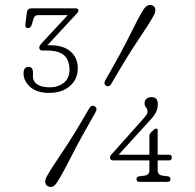

<svg xmlns="http://www.w3.org/2000/svg" viewBox="-20 -734 788 775"><path d="M583 -184Q583 -190 585 -193.8Q587 -197.5 589 -199.5L601 -210.5Q605 -215 610.5 -215Q616.5 -215 616.5 -208V-109.5H662.5Q673.5 -109.5 673.5 -98.5Q673.5 -86.5 662 -86.5H616.5V-46.5Q616.5 -27.5 636.5 -25L656.5 -22.5Q668 -21 668 -10.5Q668 0 656.5 0H542.5Q531 0 531 -10.5Q531 -21 542 -22.5L563 -25Q583 -27.5 583 -46.5V-86.5H438.5Q424 -86.5 424 -98Q424 -105 433 -114L561.5 -258Q567 -264 571.2 -270Q575.5 -276 575.5 -283Q575.5 -294 569.5 -300.5Q563.5 -307 563.5 -318Q563.5 -328 570.8 -335Q578 -342 591.5 -342Q617 -342 617 -313.5Q617 -298 611.2 -284.2Q605.5 -270.5 590 -253.5L459 -109.5H583ZM431.5 -399.5Q421 -380 408 -388Q396 -395 407 -413.5Q471 -524.5 504 -592Q537 -659.5 558.5 -694.5Q577 -722.5 598 -710.5Q607 -705 607 -693.5Q607 -682 600 -670.5Q581 -636 538.2 -573Q495.5 -510 431.5 -399.5ZM338.5 -294Q349 -313 362 -305Q375.5 -297.5 364.5 -279Q303.5 -173 268.2 -103.2Q233 -33.5 211 1Q193 29.5 172 17Q162.5 11.5 162.5 0.2Q162.5 -11 169.5 -23Q189 -57.5 233.5 -123Q278 -188.5 338.5 -294ZM294 -458.5Q294 -414.5 262.2 -386.8Q230.5 -359 178.5 -359Q129 -359 102 -383Q75 -407 75 -438Q75 -464 96 -464Q113 -464 113 -441.5V-424Q113 -405.5 130.2 -393.5Q147.5 -381.5 181.5 -381.5Q214.5 -381.5 237.5 -399.8Q260.5 -418 260.5 -452Q260.5 -490.5 239.2 -510.2Q218 -530 168.5 -530H152Q138.5 -530 138.5 -541.5Q138.5 -547 141.8 -551.8Q145 -556.5 150 -561.5L253.5 -673H133.5Q119 -673 114.5 -656.5L108.5 -635.5Q104 -620.5 93 -620.5Q80 -620.5 82.5 -637.5L88.5 -684.5Q91 -700.5 108.5 -700.5H285Q296.5 -700.5 296.5 -691.5Q296.5 -687 293 -682.8Q289.5 -678.5 284 -673L171 -551Q177 -551.5 180 -551.5Q236.5 -551.5 265.2 -525.8Q294 -500 294 -458.5Z"/></svg>

Font: Fraunces 9pt S100 Thin
Style: Regular
Weight: 100
Version: Version 1.000; ttfautohint (v1.8.3)